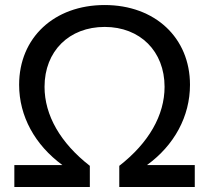

<svg xmlns="http://www.w3.org/2000/svg" viewBox="-20 -743 831 763"><path d="M37 0H337V-84C220 -175 157 -285 157 -398C157 -540 255 -636 396 -636C537 -636 634 -539 634 -398C634 -285 571 -175 454 -84V0H754V-87H564C673 -166 735 -281 735 -406C735 -593 596 -723 396 -723C195 -723 56 -593 56 -406C56 -281 119 -167 228 -87H37Z"/></svg>

Font: Uncut Sans Medium
Style: Regular
Weight: 500
Designer: Kasper Nordkvist
Foundry: UNCUT.wtf
Version: Version 1.304;Glyphs 3.2 (3246)